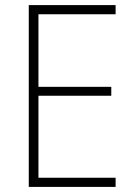

<svg xmlns="http://www.w3.org/2000/svg" viewBox="-20 -734 530 754"><path d="M434 0H93V-714H434V-678H131V-393H417V-358H131V-36H434Z"/></svg>

Font: Noto Sans Gujarati UI SemiCondensed ExtraLight
Style: Regular
Weight: 200
Width: 4
Designer: Jelle Bosma - Monotype Design Team, Universal Thirst
Foundry: Monotype Imaging Inc.
Version: Version 2.106; ttfautohint (v1.8.4.7-5d5b)